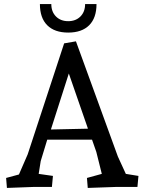

<svg xmlns="http://www.w3.org/2000/svg" viewBox="-20 -918 704 943"><path d="M660 -54 655 0H554L411 5L407 -44L480 -64L453 -172L432 -232H212L180 -127L170 -64L240 -54L235 0H149L14 5L10 -44L73 -61L116 -160L295 -705L353 -715L559 -149L598 -64ZM318 -557 230 -282 412 -286ZM398 -898H454Q454 -830 418 -794Q382 -758 315 -758Q248 -758 212 -794Q176 -830 176 -898H232Q232 -860 255 -837Q278 -814 315 -814Q352 -814 375 -837Q398 -860 398 -898Z"/></svg>

Font: Andada
Style: Regular
Weight: 400
Designer: Carolina Giovagnoli
Foundry: Carolina Giovagnoli
Version: Version 1.003